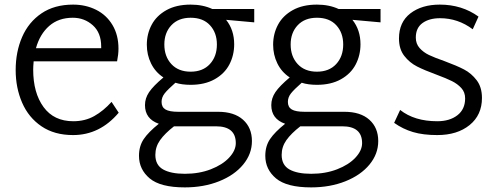

<svg xmlns="http://www.w3.org/2000/svg" viewBox="-20 -567 2160 833"><path d="M495 -78Q413 19 297 19Q216 19 160 -19Q104 -57 76 -121.5Q48 -186 48 -263Q48 -342 76 -406.5Q104 -471 160 -509Q216 -547 297 -547Q352 -547 397 -524.5Q442 -502 468 -458.5Q494 -415 494 -356Q494 -331 488 -301H126Q124 -277 124 -265Q124 -164 169 -102.5Q214 -41 298 -41Q349 -41 389 -63.5Q429 -86 464 -125ZM136 -358H419V-365Q419 -425 382.5 -457.5Q346 -490 296 -490Q234 -490 193.5 -454.5Q153 -419 136 -358Z M1083 -470 961 -481Q996 -437 996 -375Q996 -327 975 -287Q954 -247 911 -223Q868 -199 807 -199Q769 -199 741 -208Q708 -179 694.5 -162Q681 -145 681 -125Q681 -102 698 -92Q715 -82 753 -82H926Q996 -82 1034.5 -47.5Q1073 -13 1073 45Q1073 101 1035 147Q997 193 930.5 219.5Q864 246 782 246Q676 246 629.5 207Q583 168 583 109Q583 67 603.5 36.5Q624 6 669 -30Q609 -51 609 -111Q609 -141 627 -167.5Q645 -194 689 -231Q654 -254 635.5 -291.5Q617 -329 617 -373Q617 -420 638 -459.5Q659 -499 702 -523Q745 -547 807 -547Q860 -547 901 -528H1083ZM921 -374Q921 -425 891 -457.5Q861 -490 807 -490Q754 -490 723.5 -457.5Q693 -425 693 -374Q693 -322 723.5 -289Q754 -256 807 -256Q860 -256 890.5 -289Q921 -322 921 -374ZM917 -19H747H735Q695 12 674.5 41Q654 70 654 105Q654 149 687.5 168Q721 187 782 187Q844 187 894.5 167.5Q945 148 974 117Q1003 86 1003 54Q1003 -19 917 -19Z M1631 -470 1509 -481Q1544 -437 1544 -375Q1544 -327 1523 -287Q1502 -247 1459 -223Q1416 -199 1355 -199Q1317 -199 1289 -208Q1256 -179 1242.5 -162Q1229 -145 1229 -125Q1229 -102 1246 -92Q1263 -82 1301 -82H1474Q1544 -82 1582.5 -47.5Q1621 -13 1621 45Q1621 101 1583 147Q1545 193 1478.5 219.5Q1412 246 1330 246Q1224 246 1177.5 207Q1131 168 1131 109Q1131 67 1151.5 36.5Q1172 6 1217 -30Q1157 -51 1157 -111Q1157 -141 1175 -167.5Q1193 -194 1237 -231Q1202 -254 1183.5 -291.5Q1165 -329 1165 -373Q1165 -420 1186 -459.5Q1207 -499 1250 -523Q1293 -547 1355 -547Q1408 -547 1449 -528H1631ZM1469 -374Q1469 -425 1439 -457.5Q1409 -490 1355 -490Q1302 -490 1271.5 -457.5Q1241 -425 1241 -374Q1241 -322 1271.5 -289Q1302 -256 1355 -256Q1408 -256 1438.5 -289Q1469 -322 1469 -374ZM1465 -19H1295H1283Q1243 12 1222.5 41Q1202 70 1202 105Q1202 149 1235.5 168Q1269 187 1330 187Q1392 187 1442.5 167.5Q1493 148 1522 117Q1551 86 1551 54Q1551 -19 1465 -19Z M1690 -34 1716 -90Q1778 -41 1877 -41Q1931 -41 1964.5 -67Q1998 -93 1998 -140Q1998 -167 1981.5 -185Q1965 -203 1941 -215Q1917 -227 1874 -243Q1822 -262 1789.5 -278.5Q1757 -295 1734 -324.5Q1711 -354 1711 -400Q1711 -471 1760.5 -509Q1810 -547 1888 -547Q1984 -547 2056 -495L2031 -440Q1967 -488 1889 -488Q1842 -488 1813 -467Q1784 -446 1784 -404Q1784 -377 1800.5 -358.5Q1817 -340 1841 -328.5Q1865 -317 1908 -302Q1962 -282 1993.5 -265.5Q2025 -249 2048 -219Q2071 -189 2071 -142Q2071 -68 2017.5 -24.5Q1964 19 1877 19Q1816 19 1772 6Q1728 -7 1690 -34Z"/></svg>

Font: Martel Sans Light
Style: Regular
Weight: 300
Designer: Dan Reynolds and Mathieu Réguer
Foundry: Dan Reynolds and Mathieu Réguer
Version: Version 1.002; ttfautohint (v1.1) -l 5 -r 5 -G 72 -x 0 -D la